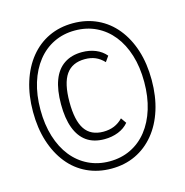

<svg xmlns="http://www.w3.org/2000/svg" viewBox="-106 -812 886 920"><g transform="rotate(-15 336.5 -352.5)"><path d="M336 8Q270 8 215.5 -17.5Q161 -43 122.5 -91Q84 -139 63 -205Q42 -271 42 -352Q42 -433 63 -499.5Q84 -566 123 -614Q162 -662 216 -687.5Q270 -713 336 -713Q402 -713 456.5 -687.5Q511 -662 550 -614Q589 -566 610 -500Q631 -434 631 -353Q631 -272 610 -205.5Q589 -139 549.5 -91Q510 -43 456 -17.5Q402 8 336 8ZM340 -137Q287 -137 252 -161.5Q217 -186 199 -234Q181 -282 181 -352Q181 -423 199 -471Q217 -519 253.5 -543.5Q290 -568 342 -568Q379 -568 409.5 -555.5Q440 -543 460 -519L441 -492Q421 -513 398.5 -522.5Q376 -532 347 -532Q284 -532 253.5 -488.5Q223 -445 223 -352Q223 -260 252.5 -216.5Q282 -173 344 -173Q374 -173 398 -183Q422 -193 441 -213L460 -186Q440 -162 408.5 -149.5Q377 -137 340 -137ZM336 -28Q394 -28 441.5 -51Q489 -74 523 -117Q557 -160 575.5 -220Q594 -280 594 -353Q594 -427 575.5 -486.5Q557 -546 523 -588.5Q489 -631 441.5 -654Q394 -677 336 -677Q279 -677 231.5 -654Q184 -631 150 -588Q116 -545 97.5 -485.5Q79 -426 79 -352Q79 -279 97.5 -219Q116 -159 150 -116.5Q184 -74 231.5 -51Q279 -28 336 -28Z"/></g></svg>

Font: Nunito Sans 10pt Condensed ExtraLight
Style: Regular
Weight: 250
Width: 3
Designer: Vernon Adams
Foundry: Vernon Adams
Version: Version 3.101;gftools[0.9.27]